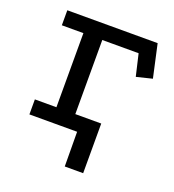

<svg xmlns="http://www.w3.org/2000/svg" viewBox="-110 -516 675 745"><g transform="rotate(20 227.5 -143.5)"><path d="M240 143 239 0H145V-62H316V143ZM42 -430H415L445 -294L380 -278L359 -368H209V-62H316V0H42V-62H131V-368H42Z"/></g></svg>

Font: Podkova
Style: Regular
Weight: 400
Designer: Ilya Yudin
Foundry: Cyreal (www.cyreal.org)
Version: Version 2.103